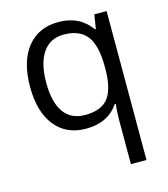

<svg xmlns="http://www.w3.org/2000/svg" viewBox="-116 -635 844 966"><g transform="rotate(-15 306.5 -152.5)"><path d="M288.1 -58.1Q369.1 -58.1 406.2 -101.6Q443.4 -145 445.8 -248V-266.1Q445.8 -378.4 407.7 -427.7Q369.6 -477.1 287.1 -477.1Q215.8 -477.1 178 -421.6Q140.1 -366.2 140.1 -265.1Q140.1 -164.1 177.5 -111.1Q214.8 -58.1 288.1 -58.1ZM275.9 9.8Q172.4 9.8 114.3 -63Q56.2 -135.7 56.2 -266.1Q56.2 -397.5 114.7 -471.2Q173.3 -544.9 277.8 -544.9Q387.7 -544.9 446.8 -461.9H451.2L462.9 -535.2H526.9V240.2H445.8V11.2Q445.8 -37.6 451.2 -71.8H444.8Q388.7 9.8 275.9 9.8Z"/></g></svg>

Font: f05544669
Style: Regular
Weight: 400
Foundry: Ascender Corporation
Version: Version 1.10